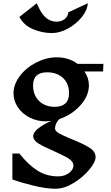

<svg xmlns="http://www.w3.org/2000/svg" viewBox="-20 -895 680 1179"><path d="M499 -456Q526 -416 526 -371Q526 -306 473 -247.5Q420 -189 344 -164Q318 -136 318 -106Q318 -90 342 -76.5Q366 -63 419 -41Q489 -13 528 11Q567 35 567 69Q567 100 528 147Q489 194 431.5 229Q374 264 321 264Q263 264 185.5 245Q108 226 56 207V48H99Q154 117 210 152.5Q266 188 337 188Q364 188 385.5 178Q407 168 419 152.5Q431 137 431 123Q431 97 400.5 78Q370 59 307 31Q246 5 215 -14.5Q184 -34 184 -59Q184 -83 216.5 -108Q249 -133 294 -152Q272 -150 261 -150Q207 -150 161.5 -173.5Q116 -197 89.5 -236.5Q63 -276 63 -322Q63 -377 102 -428.5Q141 -480 203 -511.5Q265 -543 329 -543Q402 -543 456 -503H615L613 -456ZM404 -323Q404 -381 367 -416Q330 -451 269 -451Q183 -451 183 -370Q183 -311 220 -275Q257 -239 317 -239Q359 -239 381.5 -260Q404 -281 404 -323ZM299 -692Q239 -692 182.5 -716Q126 -740 99 -791L206 -875Q231 -813 260.5 -787.5Q290 -762 326 -762Q358 -762 378 -778.5Q398 -795 399 -819L519 -875Q517 -834 483 -791Q449 -748 398 -720Q347 -692 299 -692Z"/></svg>

Font: Inknut Antiqua Medium
Style: Regular
Weight: 500
Designer: Claus Eggers Sørensen
Foundry: Claus Eggers Sørensen
Version: Version 1.003; ttfautohint (v1.8.2) -l 8 -r 50 -G 200 -x 14 